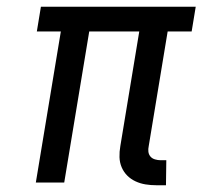

<svg xmlns="http://www.w3.org/2000/svg" viewBox="-20 -540 640 568"><path d="M442 8Q426 8 410.5 5.5Q395 3 381 -3.5Q367 -10 356.5 -20.5Q346 -31 340 -45Q334 -59 333.5 -75Q333 -91 336 -108L392 -447H244L170 0H86L160 -447H89L101 -520H559L547 -447H476L420 -108Q418 -99 419 -91Q420 -83 425 -77Q430 -71 438.5 -68.5Q447 -66 455 -66H472L471 8Z"/></svg>

Font: Iosevka Plex Etoile
Style: Italic
Weight: 400
Italic angle: -9°
Designer: Belleve Invis
Foundry: Belleve Invis
Version: Version 25.1.1; ttfautohint (v1.8.4)